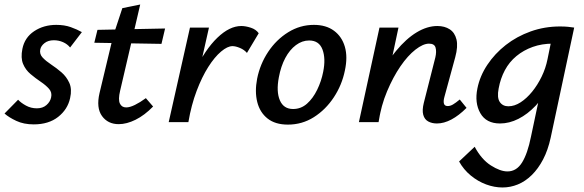

<svg xmlns="http://www.w3.org/2000/svg" viewBox="-23 -540 2582 849"><path d="M126 10Q82 10 49 -5.5Q16 -21 -3 -38L57 -99Q70 -85 92 -73Q114 -61 140 -61Q166 -61 182.5 -75.5Q199 -90 203 -109Q208 -131 194 -147Q180 -163 157 -178.5Q134 -194 112 -212.5Q90 -231 79 -257.5Q68 -284 76 -324Q86 -374 128 -402Q170 -430 226 -430Q262 -430 290 -420Q318 -410 339 -398L287 -330Q275 -345 256 -353.5Q237 -362 215 -362Q190 -362 174 -349.5Q158 -337 155 -321Q151 -301 165.5 -285.5Q180 -270 203.5 -254.5Q227 -239 249 -220Q271 -201 283.5 -173.5Q296 -146 287 -106Q276 -56 234 -23Q192 10 126 10Z M502 9Q454 9 428 -27Q402 -63 417 -128L478 -383L518 -504L597 -520L508 -138Q499 -100 507 -82.5Q515 -65 535 -65Q551 -65 573.5 -76Q596 -87 622 -106L654 -69Q616 -30 576.5 -10.5Q537 9 502 9ZM394 -351 408 -408 707 -414 691 -346Z M765 0Q793 -131 838.5 -226Q884 -321 938 -373Q992 -425 1044 -425Q1063 -425 1086 -417.5Q1109 -410 1121 -393L1069 -306Q1057 -320 1038 -328Q1019 -336 1005 -336Q983 -336 954.5 -312Q926 -288 898 -244Q870 -200 846.5 -138Q823 -76 810 0ZM723 0 817 -418H901L807 0Z M1250 11Q1194 11 1160 -16Q1126 -43 1114.5 -89Q1103 -135 1114 -192Q1127 -257 1163 -311Q1199 -365 1251.5 -397.5Q1304 -430 1365 -430Q1419 -430 1454 -404Q1489 -378 1502 -333Q1515 -288 1502 -228Q1489 -164 1453 -109.5Q1417 -55 1365 -22Q1313 11 1250 11ZM1273 -58Q1308 -58 1334.5 -81.5Q1361 -105 1379.5 -143Q1398 -181 1406 -222Q1418 -281 1403 -321Q1388 -361 1344 -361Q1313 -361 1285.5 -340.5Q1258 -320 1238.5 -283.5Q1219 -247 1210 -198Q1198 -135 1214.5 -96.5Q1231 -58 1273 -58Z M1909 6Q1887 6 1870.5 -3Q1854 -12 1848.5 -32.5Q1843 -53 1851 -85L1902 -286Q1908 -312 1903 -329.5Q1898 -347 1874 -347Q1848 -347 1814 -320.5Q1780 -294 1747.5 -246.5Q1715 -199 1688.5 -136Q1662 -73 1651 0H1588Q1612 -103 1648 -182Q1684 -261 1728.5 -315Q1773 -369 1819.5 -397Q1866 -425 1911 -425Q1943 -425 1965.5 -410.5Q1988 -396 1995.5 -365.5Q2003 -335 1990 -287L1942 -111Q1937 -93 1940 -82Q1943 -71 1957 -71Q1968 -71 1980 -78Q1992 -85 2010 -100L2040 -63Q2006 -29 1973 -11.5Q1940 6 1909 6ZM1564 0 1655 -418H1739L1650 0Z M2199 289Q2163 289 2126.5 275.5Q2090 262 2058.5 236Q2027 210 2007 174L2076 109Q2106 165 2147.5 191.5Q2189 218 2221 218Q2261 218 2285.5 178.5Q2310 139 2325 64L2376 -177L2449 -277Q2435 -215 2408.5 -163Q2382 -111 2346 -73Q2310 -35 2269.5 -14.5Q2229 6 2188 6Q2127 6 2101 -39.5Q2075 -85 2088 -149Q2099 -204 2132 -253.5Q2165 -303 2213.5 -341Q2262 -379 2323.5 -401Q2385 -423 2453 -423Q2474 -423 2488.5 -421.5Q2503 -420 2516 -418L2412 69Q2400 124 2378.5 165Q2357 206 2328.5 234Q2300 262 2267 275.5Q2234 289 2199 289ZM2225 -70Q2252 -70 2279 -87.5Q2306 -105 2330 -134.5Q2354 -164 2372 -201Q2390 -238 2398 -278L2419 -381L2467 -344Q2455 -346 2444 -346.5Q2433 -347 2421 -347Q2373 -347 2332.5 -332.5Q2292 -318 2260.5 -292Q2229 -266 2209.5 -229.5Q2190 -193 2182 -149Q2174 -108 2187 -89Q2200 -70 2225 -70Z"/></svg>

Font: Ysabeau Infant SemiBold
Style: Italic
Weight: 600
Italic angle: -12°
Designer: Christian Thalmann (Catharsis Fonts)
Version: Version 2.002; featfreeze: ss01,ss02,lnum